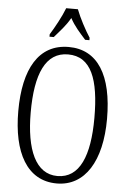

<svg xmlns="http://www.w3.org/2000/svg" viewBox="-62 -976 690 1030"><g transform="rotate(5 283.5 -460.5)"><path d="M176 -784V-771H199C230 -807 260 -838 284 -881C307 -838 336 -807 368 -771H391V-784C366 -822 332 -886 315 -931H252C235 -886 200 -822 176 -784ZM283 10C435 10 522 -132 522 -358C522 -594 440 -725 284 -725C123 -725 44 -587 44 -359C44 -137 122 10 283 10ZM283 -30C166 -30 111 -157 111 -358C111 -565 163 -685 284 -685C409 -685 454 -565 454 -358C454 -154 403 -30 283 -30Z"/></g></svg>

Font: Noto Serif Devanagari ExtraCondensed Light
Style: Regular
Weight: 300
Width: 2
Designer: Universal Thirst, Indian Type Foundry and the Monotype Design Team
Foundry: Monotype Imaging Inc.
Version: Version 2.004